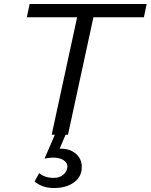

<svg xmlns="http://www.w3.org/2000/svg" viewBox="-20 -678 758 966"><path d="M322 0H310L280 70H285Q335 70 365 98.5Q395 127 391 173Q387 216 349 242Q311 268 252 268Q192 268 154 235L177 193Q206 217 250 217Q280 217 298.5 201Q317 185 319 163Q321 142 301 128.5Q281 115 247 115Q229 115 204 120L256 0H240L368 -591H115L129 -658H718L704 -591H450Z"/></svg>

Font: EauTest Medium
Style: Italic
Weight: 500
Italic angle: -12°
Designer: Christian Thalmann (Catharsis Fonts)
Version: Version 0.001;PS 000.001;hotconv 1.0.88;makeotf.lib2.5.64775